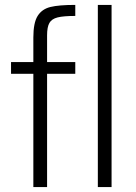

<svg xmlns="http://www.w3.org/2000/svg" viewBox="-20 -763 556 783"><path d="M25 -462V-510H116V-610Q116 -670 133.5 -698Q151 -726 185.5 -734.5Q220 -743 287 -743V-698Q239 -698 215 -692Q191 -686 181.5 -669.5Q172 -653 172 -619V-510H287V-462H172V0H116V-462ZM379 -743H435V0H379Z"/></svg>

Font: Saira SemiCondensed Light
Style: Regular
Weight: 300
Width: 4
Designer: Hector Gatti with collaboration of the Omnibus-Type team
Foundry: Omnibus-Type
Version: Version 0.072; ttfautohint (v1.8)